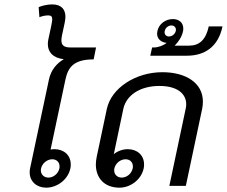

<svg xmlns="http://www.w3.org/2000/svg" viewBox="-20 -845 1032 873"><path d="M217.5 -120.8C237.5 -120.8 250.8 -107.5 250.8 -88.3C250.8 -85 250.8 -82.5 250 -79.2C245 -55.8 223.3 -37.5 200 -37.5C180 -37.5 165.8 -51.7 165.8 -70C165.8 -73.3 165.8 -75.8 166.7 -79.2C171.7 -102.5 194.2 -120.8 217.5 -120.8ZM155.8 -812.5 159.2 -766.7C166.7 -770 183.3 -775 198.3 -775C212.5 -775 217.5 -770 217.5 -757.5C217.5 -749.2 215 -739.2 212.5 -725L200 -666.7C198.3 -659.2 197.5 -651.7 197.5 -645C197.5 -608.3 220 -581.7 270 -575.8C237.5 -556.7 211.7 -526.7 202.5 -483.3L116.7 -79.2C115 -72.5 115 -66.7 115 -60.8C115 -20 146.7 8.3 190 8.3C240 8.3 289.2 -28.3 300 -79.2C301.7 -85.8 301.7 -91.7 301.7 -97.5C301.7 -139.2 270.8 -166.7 227.5 -166.7C221.7 -166.7 215 -165.8 210 -165L277.5 -483.3C289.2 -536.7 312.5 -575 405.8 -575L416.7 -629.2H300C270 -629.2 259.2 -640 259.2 -661.7C259.2 -667.5 260 -675 261.7 -683.3L274.2 -741.7C275.8 -750.8 277.5 -759.2 277.5 -768.3C277.5 -800 261.7 -825 216.7 -825C192.5 -825 166.7 -817.5 155.8 -812.5Z M560.8 -166.7C538.3 -166.7 515 -158.3 497.5 -144.2L540.8 -350C553.3 -409.2 613.3 -454.2 705 -454.2C785.8 -454.2 826.7 -419.2 826.7 -370.8C826.7 -364.2 825.8 -356.7 824.2 -350L750 0H825L899.2 -350C901.7 -361.7 902.5 -372.5 902.5 -383.3C902.5 -467.5 825.8 -516.7 718.3 -516.7C597.5 -516.7 486.7 -445.8 465.8 -350L420 -133.3C417.5 -120.8 415.8 -108.3 415.8 -97.5C415.8 -35 455 8.3 523.3 8.3C573.3 8.3 622.5 -28.3 633.3 -79.2C635 -85.8 635 -91.7 635 -97.5C635 -139.2 604.2 -166.7 560.8 -166.7ZM550.8 -120.8C570.8 -120.8 584.2 -107.5 584.2 -88.3C584.2 -85 584.2 -82.5 583.3 -79.2C578.3 -55.8 556.7 -37.5 533.3 -37.5C513.3 -37.5 499.2 -51.7 499.2 -70C499.2 -73.3 499.2 -75.8 500 -79.2C505 -102.5 527.5 -120.8 550.8 -120.8Z M663.3 -591.7H830C907.5 -591.7 971.7 -629.2 991.7 -725H929.2C915.8 -662.5 885 -637.5 840 -637.5H774.2C790 -653.3 806.7 -675.8 812.5 -704.2C813.3 -708.3 813.3 -712.5 813.3 -715.8C813.3 -741.7 794.2 -758.3 765.8 -758.3C733.3 -758.3 702.5 -736.7 695.8 -704.2C695 -700 694.2 -695.8 694.2 -692.5C694.2 -668.3 712.5 -652.5 737.5 -650C722.5 -637.5 698.3 -629.2 680 -629.2H671.7ZM759.2 -729.2C771.7 -729.2 780 -720.8 780 -709.2C780 -707.5 779.2 -705.8 779.2 -704.2C775.8 -690 762.5 -679.2 748.3 -679.2C736.7 -679.2 728.3 -686.7 728.3 -698.3C728.3 -700 728.3 -701.7 729.2 -704.2C731.7 -718.3 745 -729.2 759.2 -729.2Z"/></svg>

Font: BoonHome
Style: Book Oblique
Weight: 400
Italic angle: -12°
Designer: Sungsit Sawaiwan
Foundry: Sungsit Sawaiwan
Version: Version 0.2